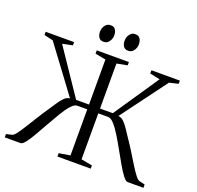

<svg xmlns="http://www.w3.org/2000/svg" viewBox="-155 -1095 1290 1260"><g transform="rotate(20 490.0 -465.0)"><path d="M6 0V-23L46 -32.5Q57.5 -35 75 -58.5Q92.5 -82 115 -118.2Q137.5 -154.5 162.8 -195.2Q188 -236 214 -273.5Q231.5 -299.5 247.8 -324.5Q264 -349.5 281.8 -367.2Q299.5 -385 321 -387L84 -706L21.5 -720.5V-743H220V-720.5L149.5 -706L362 -391.5H452V-706L378 -720V-743H602.5V-720L529 -706V-391.5H618L830.5 -705.5L760 -720.5V-743H958.5V-720.5L896 -706L659 -387Q681 -385 698.8 -367.2Q716.5 -349.5 732.8 -324.2Q749 -299 766.5 -273.5Q792.5 -236 817.8 -195Q843 -154 865.2 -118Q887.5 -82 905.5 -58.5Q923.5 -35 935 -32.5L974.5 -23V0H864Q850.5 0 830.8 -26Q811 -52 787.5 -92.8Q764 -133.5 738.8 -179Q713.5 -224.5 688.5 -265.5Q663.5 -306.5 640.5 -332.2Q617.5 -358 598 -358H529V-37L606.5 -22.5V0H374V-23.5L452 -36V-358H382Q363 -358 339.8 -332.2Q316.5 -306.5 291.8 -265.5Q267 -224.5 241.8 -179Q216.5 -133.5 193 -92.8Q169.5 -52 149.8 -26Q130 0 116 0ZM399.5 -811Q376.5 -811 366.2 -827Q356 -843 356 -865.5Q356 -890.5 370.2 -910Q384.5 -929.5 407.5 -929.5H408.5Q432.5 -929.5 442.5 -913.5Q452.5 -897.5 452.5 -875Q452.5 -850 438.2 -830.5Q424 -811 400.5 -811ZM572 -811Q548.5 -811 538.2 -827Q528 -843 528 -865.5Q528 -890.5 542.2 -910Q556.5 -929.5 579.5 -929.5H580.5Q604 -929.5 614.2 -913.5Q624.5 -897.5 624.5 -875Q624.5 -850 610.2 -830.5Q596 -811 573 -811Z"/></g></svg>

Font: Merriweather 120pt Light
Style: Regular
Weight: 300
Version: Version 2.100